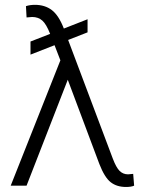

<svg xmlns="http://www.w3.org/2000/svg" viewBox="-20 -761 590 787"><path d="M123 -741.2Q164.1 -741.2 192.4 -719.7Q220.7 -698.2 241.7 -644L338.9 -682.1V-628.4L259.3 -597.2L442.4 -110.8Q456.1 -74.7 470.2 -60.5Q484.4 -46.4 504.9 -46.4L525.9 -48.3L529.8 0Q518.1 5.4 496.6 5.4Q458.5 5.4 433.6 -14.2Q408.7 -33.7 387.2 -88.9L257.8 -434.1L88.9 0H23.9L227.5 -513.7L203.6 -575.7L105 -537.1V-590.8L185.5 -622.1Q169.9 -662.1 153.3 -676.8Q136.7 -691.4 111.8 -691.4L88.9 -689.5L86.4 -735.8Q102.5 -741.2 123 -741.2Z"/></svg>

Font: Roboto Light
Style: Regular
Weight: 300
Designer: Google
Version: Version 2.134; 2016; ttfautohint (v1.6)